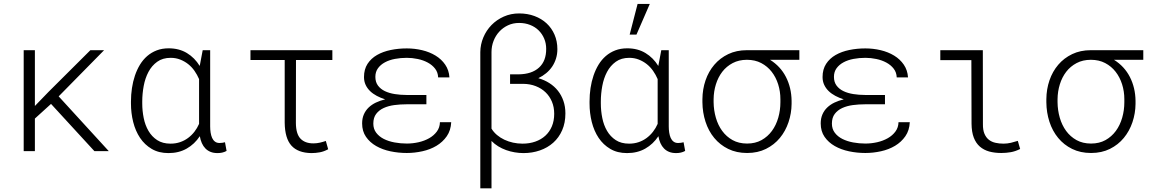

<svg xmlns="http://www.w3.org/2000/svg" viewBox="-20 -791 6041 1005"><path d="M247.1 -247.1 162.6 -170.4V0H104V-528.3H162.6V-236.3L234.4 -310.5L453.1 -528.3H524.9L287.1 -286.6L549.3 0H474.1Z M1080.1 -528.3V-129.4Q1080.1 -112.8 1082.5 -96.9Q1085 -81.1 1090.3 -69.1Q1095.7 -57.1 1105.2 -49.8Q1114.7 -42.5 1129.4 -42.5Q1137.2 -42.5 1144.3 -43.7Q1151.4 -44.9 1157.7 -46.4L1166 -1Q1154.3 5.4 1142.8 7.8Q1131.3 10.3 1118.7 10.3Q1097.7 10.3 1082 3.9Q1066.4 -2.4 1055.2 -13.9Q1043.9 -25.4 1036.6 -41.7Q1029.3 -58.1 1025.9 -78.1Q998.5 -36.6 957.3 -13.2Q916 10.3 861.8 10.3Q811 10.3 774.2 -11.5Q737.3 -33.2 713.1 -69.3Q689 -105.5 677.2 -152.3Q665.5 -199.2 665.5 -249.5V-259.8Q665.5 -295.4 670.7 -329.8Q675.8 -364.3 686.3 -395.3Q696.8 -426.3 712.6 -452.4Q728.5 -478.5 750.5 -497.6Q772.5 -516.6 800.3 -527.3Q828.1 -538.1 862.8 -538.1Q917.5 -538.1 958.3 -513.4Q999 -488.8 1025.4 -445.8L1041 -528.3ZM724.6 -249.5Q724.6 -210.9 732.2 -173.3Q739.7 -135.7 757.1 -106Q774.4 -76.2 802.7 -57.6Q831.1 -39.1 872.6 -39.1Q899.4 -39.1 922.4 -46.9Q945.3 -54.7 964.1 -68.6Q982.9 -82.5 997.6 -101.3Q1012.2 -120.1 1022 -142.6V-377Q1012.2 -399.9 998 -420.2Q983.9 -440.4 965.1 -455.3Q946.3 -470.2 923.3 -479.2Q900.4 -488.3 873.5 -488.3Q831.5 -488.3 803 -467.8Q774.4 -447.3 757.1 -414.6Q739.7 -381.8 732.2 -341.1Q724.6 -300.3 724.6 -259.8Z M1719.7 -477.1H1529.3L1528.8 -147Q1529.3 -89.8 1553 -65.2Q1576.7 -40.5 1620.1 -40.5Q1638.2 -40.5 1654.8 -44.4Q1671.4 -48.3 1685.5 -53.2L1697.8 -9.8Q1675.3 2.4 1653.8 6.3Q1632.3 10.3 1609.9 10.3Q1539.6 9.3 1505.4 -28.8Q1471.2 -66.9 1470.2 -148.9V-477.1H1291V-528.3H1719.7Z M2107.4 -245.1Q2075.2 -245.1 2043.9 -241Q2012.7 -236.8 1988.3 -225.6Q1963.9 -214.4 1949 -194.8Q1934.1 -175.3 1934.1 -144Q1934.1 -116.2 1949.2 -96.2Q1964.4 -76.2 1989 -63.7Q2013.7 -51.3 2045.2 -45.4Q2076.7 -39.6 2109.4 -39.6Q2140.6 -39.6 2171.4 -46.6Q2202.1 -53.7 2226.6 -67.6Q2251 -81.5 2266.6 -102.5Q2282.2 -123.5 2282.7 -151.4H2341.8Q2339.8 -108.4 2318.6 -77.9Q2297.4 -47.4 2264.6 -27.8Q2231.9 -8.3 2191.2 0.7Q2150.4 9.8 2109.4 9.8Q2065.4 9.8 2023.7 1Q1981.9 -7.8 1949 -26.6Q1916 -45.4 1895.8 -74.7Q1875.5 -104 1875.5 -145Q1875.5 -171.4 1884.5 -192.1Q1893.6 -212.9 1909.7 -228.3Q1925.8 -243.7 1947.8 -254.2Q1969.7 -264.6 1996.1 -271Q1972.7 -278.3 1952.4 -289.1Q1932.1 -299.8 1917.2 -314.2Q1902.3 -328.6 1893.8 -346.9Q1885.3 -365.2 1885.3 -387.7Q1885.3 -428.2 1903.8 -456.8Q1922.4 -485.4 1953.6 -503.2Q1984.9 -521 2025.1 -529.3Q2065.4 -537.6 2109.4 -537.6Q2150.4 -537.6 2189.5 -528.3Q2228.5 -519 2259.8 -500Q2291 -481 2310.5 -452.4Q2330.1 -423.8 2332.5 -385.7H2273.4Q2272.5 -412.1 2257.6 -431.4Q2242.7 -450.7 2219.2 -463.4Q2195.8 -476.1 2166.7 -482.2Q2137.7 -488.3 2109.4 -488.3Q2077.1 -488.3 2047.4 -482.7Q2017.6 -477.1 1994.9 -464.8Q1972.2 -452.6 1958.5 -433.8Q1944.8 -415 1944.8 -388.7Q1944.8 -361.3 1958.5 -343Q1972.2 -324.7 1994.6 -314Q2017.1 -303.2 2046.4 -298.6Q2075.7 -293.9 2107.4 -293.9H2211.9V-245.1Z M2697.3 -720.7Q2741.2 -720.7 2777.8 -707Q2814.5 -693.4 2841.1 -668.7Q2867.7 -644 2882.6 -609.6Q2897.5 -575.2 2897.5 -533.7Q2897.5 -507.8 2890.4 -484.9Q2883.3 -461.9 2870.4 -442.6Q2857.4 -423.3 2838.9 -408Q2820.3 -392.6 2797.9 -381.8Q2829.6 -372.6 2855.7 -356Q2881.8 -339.4 2900.4 -315.9Q2918.9 -292.5 2929.2 -262.7Q2939.5 -232.9 2939.5 -197.3Q2939.5 -147.9 2922.6 -109.4Q2905.8 -70.8 2876 -44.2Q2846.2 -17.6 2806.2 -3.7Q2766.1 10.3 2720.2 10.3Q2697.3 10.3 2674.1 6.3Q2650.9 2.4 2629.2 -5.4Q2607.4 -13.2 2587.9 -25.1Q2568.4 -37.1 2552.7 -53.2V194.8H2494.1V-518.6Q2494.6 -558.6 2510 -595.2Q2525.4 -631.8 2552.5 -659.7Q2579.6 -687.5 2616.7 -704.1Q2653.8 -720.7 2697.3 -720.7ZM2695.3 -401.9Q2763.7 -402.8 2801.5 -437.3Q2839.4 -471.7 2838.9 -535.6Q2838.9 -564.5 2828.4 -589.1Q2817.9 -613.8 2799.3 -632.1Q2780.8 -650.4 2754.6 -660.6Q2728.5 -670.9 2697.3 -670.9Q2665 -670.9 2638.7 -658.4Q2612.3 -646 2593.3 -625.2Q2574.2 -604.5 2563.5 -576.9Q2552.7 -549.3 2552.7 -518.6V-117.7Q2564 -99.1 2581.3 -84.5Q2598.6 -69.8 2619.9 -59.8Q2641.1 -49.8 2665.3 -44.4Q2689.5 -39.1 2715.3 -39.1Q2751.5 -39.1 2782 -49.8Q2812.5 -60.5 2834.5 -80.6Q2856.4 -100.6 2868.7 -129.6Q2880.9 -158.7 2880.9 -195.3Q2880.9 -230.5 2868.9 -259Q2856.9 -287.6 2835.4 -308.1Q2814 -328.6 2784.4 -340.1Q2754.9 -351.6 2719.7 -352.1H2649.9V-401.9Z M3480.5 -528.3V-129.4Q3480.5 -112.8 3482.9 -96.9Q3485.4 -81.1 3490.7 -69.1Q3496.1 -57.1 3505.6 -49.8Q3515.1 -42.5 3529.8 -42.5Q3537.6 -42.5 3544.7 -43.7Q3551.8 -44.9 3558.1 -46.4L3566.4 -1Q3554.7 5.4 3543.2 7.8Q3531.7 10.3 3519 10.3Q3498 10.3 3482.4 3.9Q3466.8 -2.4 3455.6 -13.9Q3444.3 -25.4 3437 -41.7Q3429.7 -58.1 3426.3 -78.1Q3398.9 -36.6 3357.7 -13.2Q3316.4 10.3 3262.2 10.3Q3211.4 10.3 3174.6 -11.5Q3137.7 -33.2 3113.5 -69.3Q3089.4 -105.5 3077.6 -152.3Q3065.9 -199.2 3065.9 -249.5V-259.8Q3065.9 -295.4 3071 -329.8Q3076.2 -364.3 3086.7 -395.3Q3097.2 -426.3 3113 -452.4Q3128.9 -478.5 3150.9 -497.6Q3172.9 -516.6 3200.7 -527.3Q3228.5 -538.1 3263.2 -538.1Q3317.9 -538.1 3358.6 -513.4Q3399.4 -488.8 3425.8 -445.8L3441.4 -528.3ZM3125 -249.5Q3125 -210.9 3132.6 -173.3Q3140.1 -135.7 3157.5 -106Q3174.8 -76.2 3203.1 -57.6Q3231.4 -39.1 3272.9 -39.1Q3299.8 -39.1 3322.8 -46.9Q3345.7 -54.7 3364.5 -68.6Q3383.3 -82.5 3397.9 -101.3Q3412.6 -120.1 3422.4 -142.6V-377Q3412.6 -399.9 3398.4 -420.2Q3384.3 -440.4 3365.5 -455.3Q3346.7 -470.2 3323.7 -479.2Q3300.8 -488.3 3273.9 -488.3Q3231.9 -488.3 3203.4 -467.8Q3174.8 -447.3 3157.5 -414.6Q3140.1 -381.8 3132.6 -341.1Q3125 -300.3 3125 -259.8ZM3317.4 -770.5H3381.3L3311.5 -609.9H3275.9Z M4164.1 -478H4010.7Q4065.4 -443.8 4094 -387.9Q4122.6 -332 4123.5 -263.2V-247.1Q4123 -197.8 4107.4 -151.4Q4091.8 -105 4062.3 -69.1Q4032.7 -33.2 3989.5 -11.7Q3946.3 9.8 3890.6 9.8Q3835 9.8 3791.7 -11.5Q3748.5 -32.7 3718.5 -69.1Q3688.5 -105.5 3672.9 -153.8Q3657.2 -202.1 3656.7 -255.9V-272Q3657.2 -324.2 3673.1 -370.6Q3689 -417 3719 -452.1Q3749 -487.3 3792 -507.8Q3835 -528.3 3889.2 -528.3H4164.1ZM3715.3 -255.9Q3715.8 -213.9 3727.1 -174.8Q3738.3 -135.7 3760.3 -105.7Q3782.2 -75.7 3814.7 -57.6Q3847.2 -39.6 3890.6 -39.6Q3933.6 -39.6 3966.1 -57.6Q3998.5 -75.7 4020.5 -105.7Q4042.5 -135.7 4053.7 -174.8Q4064.9 -213.9 4064.9 -255.9V-272Q4064.9 -312.5 4053.2 -349.6Q4041.5 -386.7 4019.3 -415.3Q3997.1 -443.8 3964.6 -460.9Q3932.1 -478 3889.6 -478Q3847.7 -478 3815.2 -460.9Q3782.7 -443.8 3760.7 -415.3Q3738.8 -386.7 3727.3 -349.6Q3715.8 -312.5 3715.3 -272Z M4507.8 -245.1Q4475.6 -245.1 4444.3 -241Q4413.1 -236.8 4388.7 -225.6Q4364.3 -214.4 4349.4 -194.8Q4334.5 -175.3 4334.5 -144Q4334.5 -116.2 4349.6 -96.2Q4364.7 -76.2 4389.4 -63.7Q4414.1 -51.3 4445.6 -45.4Q4477.1 -39.6 4509.8 -39.6Q4541 -39.6 4571.8 -46.6Q4602.5 -53.7 4627 -67.6Q4651.4 -81.5 4667 -102.5Q4682.6 -123.5 4683.1 -151.4H4742.2Q4740.2 -108.4 4719 -77.9Q4697.8 -47.4 4665 -27.8Q4632.3 -8.3 4591.6 0.7Q4550.8 9.8 4509.8 9.8Q4465.8 9.8 4424.1 1Q4382.3 -7.8 4349.4 -26.6Q4316.4 -45.4 4296.1 -74.7Q4275.9 -104 4275.9 -145Q4275.9 -171.4 4284.9 -192.1Q4293.9 -212.9 4310.1 -228.3Q4326.2 -243.7 4348.1 -254.2Q4370.1 -264.6 4396.5 -271Q4373 -278.3 4352.8 -289.1Q4332.5 -299.8 4317.6 -314.2Q4302.7 -328.6 4294.2 -346.9Q4285.6 -365.2 4285.6 -387.7Q4285.6 -428.2 4304.2 -456.8Q4322.8 -485.4 4354 -503.2Q4385.3 -521 4425.5 -529.3Q4465.8 -537.6 4509.8 -537.6Q4550.8 -537.6 4589.8 -528.3Q4628.9 -519 4660.2 -500Q4691.4 -481 4710.9 -452.4Q4730.5 -423.8 4732.9 -385.7H4673.8Q4672.9 -412.1 4658 -431.4Q4643.1 -450.7 4619.6 -463.4Q4596.2 -476.1 4567.1 -482.2Q4538.1 -488.3 4509.8 -488.3Q4477.5 -488.3 4447.8 -482.7Q4418 -477.1 4395.3 -464.8Q4372.6 -452.6 4358.9 -433.8Q4345.2 -415 4345.2 -388.7Q4345.2 -361.3 4358.9 -343Q4372.6 -324.7 4395 -314Q4417.5 -303.2 4446.8 -298.6Q4476.1 -293.9 4507.8 -293.9H4612.3V-245.1Z M4901.9 -528.3H5124.5L5125 -141.6Q5124.5 -110.4 5133.1 -90.6Q5141.6 -70.8 5156.2 -59.3Q5170.9 -47.9 5190.7 -43.5Q5210.4 -39.1 5232.4 -39.1Q5252.9 -39.1 5272 -43.7Q5291 -48.3 5307.6 -53.7L5319.8 -11.2Q5294.4 1.5 5270.5 5.6Q5246.6 9.8 5221.2 9.8Q5186 9.8 5157.7 2Q5129.4 -5.9 5108.9 -23.7Q5088.4 -41.5 5077.1 -70.8Q5065.9 -100.1 5065.4 -143.6L5064.5 -476.1H4901.9Z M5964.4 -478H5811Q5865.7 -443.8 5894.3 -387.9Q5922.9 -332 5923.8 -263.2V-247.1Q5923.3 -197.8 5907.7 -151.4Q5892.1 -105 5862.5 -69.1Q5833 -33.2 5789.8 -11.7Q5746.6 9.8 5690.9 9.8Q5635.3 9.8 5592 -11.5Q5548.8 -32.7 5518.8 -69.1Q5488.8 -105.5 5473.1 -153.8Q5457.5 -202.1 5457 -255.9V-272Q5457.5 -324.2 5473.4 -370.6Q5489.3 -417 5519.3 -452.1Q5549.3 -487.3 5592.3 -507.8Q5635.3 -528.3 5689.5 -528.3H5964.4ZM5515.6 -255.9Q5516.1 -213.9 5527.3 -174.8Q5538.6 -135.7 5560.5 -105.7Q5582.5 -75.7 5615 -57.6Q5647.5 -39.6 5690.9 -39.6Q5733.9 -39.6 5766.4 -57.6Q5798.8 -75.7 5820.8 -105.7Q5842.8 -135.7 5854 -174.8Q5865.2 -213.9 5865.2 -255.9V-272Q5865.2 -312.5 5853.5 -349.6Q5841.8 -386.7 5819.6 -415.3Q5797.4 -443.8 5764.9 -460.9Q5732.4 -478 5689.9 -478Q5647.9 -478 5615.5 -460.9Q5583 -443.8 5561 -415.3Q5539.1 -386.7 5527.6 -349.6Q5516.1 -312.5 5515.6 -272Z"/></svg>

Font: Roboto Mono Light
Style: Regular
Weight: 300
Designer: Google
Version: Version 2.000985; 2015; ttfautohint (v1.3)